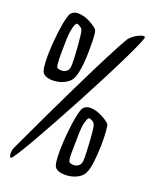

<svg xmlns="http://www.w3.org/2000/svg" viewBox="-140 -806 705 897"><g transform="rotate(20 212.0 -357.0)"><path d="M58.6 -710.9Q72.3 -725.6 93.3 -725.1Q114.3 -724.6 134.8 -716.8Q155.3 -709 171.4 -697.8Q187.5 -686.5 192.4 -680.7Q195.3 -676.8 197.3 -661.1Q199.2 -645.5 199.7 -622.6Q200.2 -599.6 199.7 -572.8Q199.2 -545.9 197.3 -520.5Q195.3 -495.1 190.9 -473.1Q186.5 -451.2 180.7 -438.5Q171.9 -418.9 151.4 -407.2Q130.9 -395.5 108.9 -391.6Q86.9 -387.7 66.4 -391.6Q45.9 -395.5 37.1 -407.2Q31.2 -414.1 28.3 -438Q25.4 -461.9 25.9 -493.2Q26.4 -524.4 29.3 -560.1Q32.2 -595.7 36.6 -627Q41 -658.2 46.9 -681.2Q52.7 -704.1 58.6 -710.9ZM82 -565.4Q82 -549.8 81.5 -531.2Q81.1 -512.7 81.5 -495.6Q82 -478.5 83.5 -466.8Q85 -455.1 88.9 -452.1Q91.8 -449.2 101.1 -447.8Q110.4 -446.3 119.6 -448.2Q128.9 -450.2 136.7 -457.5Q144.5 -464.8 146.5 -480.5Q147.5 -496.1 146.5 -523.4Q145.5 -550.8 143.1 -578.6Q140.6 -606.4 138.2 -628.9Q135.7 -651.4 132.8 -658.2Q130.9 -662.1 127 -666Q123 -668.9 117.2 -672.4Q111.3 -675.8 103.5 -677.7Q103.5 -677.7 100.1 -675.3Q96.7 -672.9 92.8 -661.6Q88.9 -650.4 85.4 -627.9Q82 -605.5 82 -565.4ZM263.7 -315.4Q277.3 -330.1 297.9 -329.6Q318.4 -329.1 338.9 -321.3Q359.4 -313.5 375.5 -302.7Q391.6 -292 396.5 -286.1Q400.4 -280.3 402.8 -249Q405.3 -217.8 404.3 -178.2Q403.3 -138.7 398.9 -100.1Q394.5 -61.5 384.8 -42Q376 -22.5 356 -11.2Q335.9 0 314 3.4Q292 6.8 271.5 3.4Q251 0 242.2 -11.7Q235.4 -19.5 232.9 -43Q230.5 -66.4 231 -98.1Q231.4 -129.9 234.4 -165Q237.3 -200.2 241.7 -231.4Q246.1 -262.7 252 -285.6Q257.8 -308.6 263.7 -315.4ZM287.1 -169.9Q287.1 -154.3 286.6 -135.7Q286.1 -117.2 286.1 -100.1Q286.1 -83 287.6 -71.3Q289.1 -59.6 293 -56.6Q296.9 -53.7 305.7 -52.2Q314.5 -50.8 323.7 -52.7Q333 -54.7 340.8 -62Q348.6 -69.3 350.6 -85Q351.6 -100.6 350.6 -127.9Q349.6 -155.3 347.7 -183.1Q345.7 -210.9 343.3 -233.4Q340.8 -255.9 337.9 -261.7Q335.9 -266.6 332 -270.5Q323.2 -279.3 308.6 -282.2Q301.8 -279.3 297.9 -266.6Q293 -255.9 290 -233.4Q287.1 -210.9 287.1 -169.9ZM28.3 16.6Q20.5 16.6 19.5 1.5Q18.6 -13.7 23.4 -28.3Q75.2 -139.6 116.7 -226.6Q158.2 -313.5 190.9 -380.9Q223.6 -448.2 248 -497.1Q272.5 -545.9 290 -580.1Q331.1 -660.2 348.6 -688.5Q357.4 -700.2 369.6 -709Q381.8 -717.8 393.1 -723.1Q404.3 -728.5 412.6 -729.5Q420.9 -730.5 422.9 -727.5Q425.8 -723.6 411.1 -689.9Q396.5 -656.2 370.6 -603Q344.7 -549.8 310.5 -483.4Q276.4 -417 239.7 -348.1Q203.1 -279.3 167 -213.9Q130.9 -148.4 101.6 -97.2Q72.3 -45.9 52.2 -14.6Q32.2 16.6 28.3 16.6Z"/></g></svg>

Font: Jolly Lodger
Style: Regular
Weight: 400
Designer: Stuart Sandler
Foundry: Font Diner, Inc
Version: Version 1.000